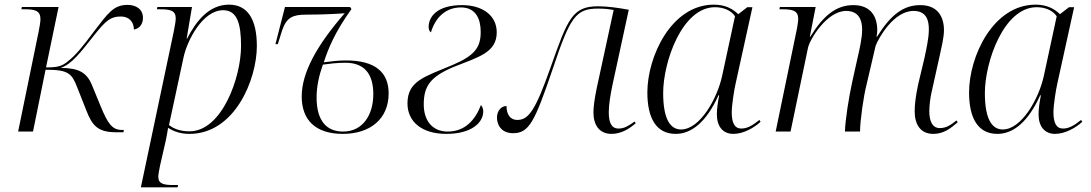

<svg xmlns="http://www.w3.org/2000/svg" viewBox="-20 -566 4692 826"><path d="M480 3H511L513 -7H504C462 -7 443 -36 413 -109L376 -199C353 -255 319 -273 241 -274C289 -290 326 -340 384 -413C437 -480 457 -495 500 -495C536 -495 556 -471 556 -439C577 -442 595 -459 595 -489C595 -527 565 -545 528 -545C468 -545 443 -507 386 -433C335 -364 304 -327 273 -303C247 -281 228 -276 178 -276L232 -536H74L72 -526H88C130 -526 154 -520 154 -484C154 -471 150 -449 146 -429L58 0H122L176 -266C276 -266 289 -250 313 -188L351 -92C377 -24 402 3 480 3Z M727 -428 586 240H744L746 230H729C685 230 661 226 661 194C661 183 666 160 668 149L694 35C699 13 700 0 703 -16C729 0 757 10 795 10C990 10 1085 -224 1085 -368C1085 -485 1044 -546 965 -546C881 -546 825 -478 785 -400H783L806 -536H657L655 -526H669C712 -526 736 -521 736 -487C736 -477 733 -457 727 -428ZM795 -1C748 -1 721 -17 707 -28L770 -321C786 -393 852 -522 940 -522C1000 -522 1017 -465 1017 -368C1017 -233 935 -1 795 -1Z M1455 10C1573 10 1652 -55 1652 -164C1652 -256 1593 -306 1469 -306C1436 -306 1411 -303 1373 -298C1392 -356 1419 -425 1492 -527L1486 -536H1206L1165 -376H1175L1194 -436C1213 -492 1241 -503 1297 -503C1383 -503 1453 -508 1463 -509C1341 -369 1278 -252 1278 -151C1278 -49 1338 10 1455 10ZM1456 0C1385 0 1342 -46 1342 -147C1342 -193 1352 -240 1369 -288C1398 -292 1430 -296 1466 -296C1545 -296 1586 -251 1586 -161C1586 -72 1541 0 1456 0Z M1900 10C2010 10 2059 -39 2059 -87C2059 -101 2053 -110 2049 -114C2024 -49 1980 0 1906 0C1841 0 1803 -46 1803 -117C1803 -195 1831 -235 1929 -277C2040 -321 2117 -340 2117 -427C2117 -500 2055 -544 1968 -544C1859 -544 1824 -493 1824 -450C1824 -439 1828 -430 1834 -427C1852 -487 1894 -534 1963 -534C2028 -534 2048 -483 2048 -429C2048 -364 2025 -328 1926 -286C1807 -236 1733 -218 1733 -121C1733 -43 1794 10 1900 10Z M2611 10C2652 10 2688 -12 2715 -36L2710 -43C2683 -24 2666 -13 2641 -13C2610 -13 2599 -39 2599 -84C2599 -117 2607 -163 2615 -201L2685 -524C2643 -532 2593 -539 2553 -539C2442 -539 2422 -484 2349 -277C2283 -90 2254 -50 2205 -50C2175 -50 2159 -74 2159 -110C2137 -110 2118 -90 2118 -60C2118 -31 2135 7 2187 7C2256 7 2280 -41 2357 -267C2433 -494 2457 -529 2553 -529C2580 -529 2598 -527 2620 -523L2547 -186C2538 -142 2533 -107 2533 -82C2533 -30 2557 10 2611 10Z M2887 10C2955 10 3019 -41 3071 -156H3074C3068 -126 3064 -97 3064 -74C3064 -22 3090 10 3135 10C3178 10 3224 -16 3252 -42L3247 -50C3217 -26 3195 -13 3169 -13C3140 -13 3128 -38 3128 -83C3128 -112 3138 -178 3145 -208L3217 -535H3195L3156 -505C3131 -529 3099 -546 3051 -546C2869 -546 2765 -324 2765 -168C2765 -58 2803 10 2887 10ZM2910 -9C2866 -9 2833 -49 2833 -166C2833 -299 2914 -535 3056 -535C3091 -535 3125 -522 3142 -496L3087 -241C3066 -142 2991 -9 2910 -9Z M3995 10C4040 10 4070 -14 4100 -40L4095 -48C4069 -27 4050 -15 4023 -15C3990 -15 3978 -47 3978 -87C3978 -113 3982 -143 3987 -166L4023 -328C4030 -361 4041 -404 4041 -436C4041 -494 4014 -544 3939 -544C3866 -544 3812 -502 3753 -408H3751C3753 -418 3754 -427 3754 -436C3754 -494 3727 -544 3651 -544C3579 -544 3523 -501 3466 -408H3464L3489 -536H3335L3333 -526H3347C3390 -526 3414 -520 3414 -485C3414 -478 3412 -462 3409 -445L3317 0H3381L3456 -360C3464 -398 3538 -519 3620 -519C3676 -519 3689 -478 3689 -439C3689 -400 3677 -351 3669 -316L3646 -212C3632 -149 3616 -47 3615 0H3680C3680 -46 3695 -152 3708 -202L3747 -369C3760 -403 3825 -519 3910 -519C3968 -519 3976 -475 3976 -439C3976 -400 3964 -350 3957 -316L3930 -203C3920 -156 3915 -118 3915 -87C3915 -32 3939 10 3995 10Z M4271 10C4339 10 4403 -41 4455 -156H4458C4452 -126 4448 -97 4448 -74C4448 -22 4474 10 4519 10C4562 10 4608 -16 4636 -42L4631 -50C4601 -26 4579 -13 4553 -13C4524 -13 4512 -38 4512 -83C4512 -112 4522 -178 4529 -208L4601 -535H4579L4540 -505C4515 -529 4483 -546 4435 -546C4253 -546 4149 -324 4149 -168C4149 -58 4187 10 4271 10ZM4294 -9C4250 -9 4217 -49 4217 -166C4217 -299 4298 -535 4440 -535C4475 -535 4509 -522 4526 -496L4471 -241C4450 -142 4375 -9 4294 -9Z"/></svg>

Font: Noto Serif Display Light
Style: Italic
Weight: 300
Italic angle: -12°
Designer: Monotype Design Team
Foundry: Monotype Imaging Inc.
Version: Version 2.009